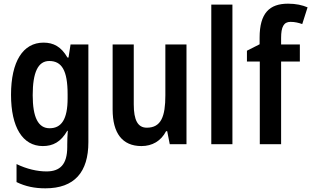

<svg xmlns="http://www.w3.org/2000/svg" viewBox="-20 -851 1694 1045"><path d="M217 -619C105 -619 40 -516 40 -335C40 -159 103 -56 213 -56C268 -56 311 -78 346 -139H349C347 -116 346 -86 346 -63V-51C346 44 307 82 233 82C183 82 126 69 70 42V140C119 164 169 174 227 174C386 174 461 85 461 -77V-609H364L353 -538H347C313 -597 271 -619 217 -619ZM248 -519C316 -519 348 -468 348 -338V-316C348 -201 314 -153 250 -153C188 -153 158 -212 158 -333C158 -457 187 -519 248 -519Z M995 -609H880V-332C880 -217 857 -156 779 -156C730 -156 708 -197 708 -283V-609H593V-255C593 -127 645 -56 750 -56C808 -56 856 -83 884 -137H890L904 -66H995Z M1245 -66V-826H1130V-66Z M1612 -516V-609H1510V-645C1510 -704 1524 -732 1561 -732C1585 -732 1605 -727 1625 -720L1654 -811C1626 -823 1591 -831 1548 -831C1447 -831 1393 -780 1393 -646V-610L1324 -575V-516H1394V-66H1510V-516Z"/></svg>

Font: Noto Sans Malayalam UI Condensed SemiBold
Style: Regular
Weight: 600
Width: 3
Designer: Jelle Bosma - Monotype Design Team
Foundry: Monotype Imaging Inc.
Version: Version 2.104